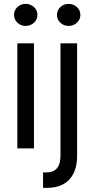

<svg xmlns="http://www.w3.org/2000/svg" viewBox="-20 -749 476 969"><path d="M67.4 -530.3H151.4V0H67.4ZM50.8 -673.8Q50.8 -697.3 67.9 -713.4Q85 -729.5 109.4 -729.5Q133.8 -729.5 151.4 -713.4Q168.9 -697.3 168.9 -673.8Q168.9 -650.4 151.4 -634.3Q133.8 -618.2 109.4 -618.2Q85 -618.2 67.9 -634.3Q50.8 -650.4 50.8 -673.8ZM369.1 -530.3V38.1Q369.1 114.3 330.1 156.7Q291 199.2 214.8 199.2H197.3V121.1H213.9Q250 121.1 267.6 99.9Q285.2 78.6 285.2 38.1V-530.3ZM267.6 -673.8Q267.6 -697.3 284.7 -713.4Q301.8 -729.5 326.2 -729.5Q350.6 -729.5 368.2 -713.4Q385.7 -697.3 385.7 -673.8Q385.7 -650.4 368.2 -634.3Q350.6 -618.2 326.2 -618.2Q301.8 -618.2 284.7 -634.3Q267.6 -650.4 267.6 -673.8Z"/></svg>

Font: WEMIX Pretendard
Style: Regular
Weight: 400
Designer: Base glyphs from Inter by Rasmus Andersson; Hangeul glyphs from Noto Sans CJK(Source Han Sans) by Jang Soo-young and Kan
Foundry: Kil Hyung-jin
Version: Version 1.000